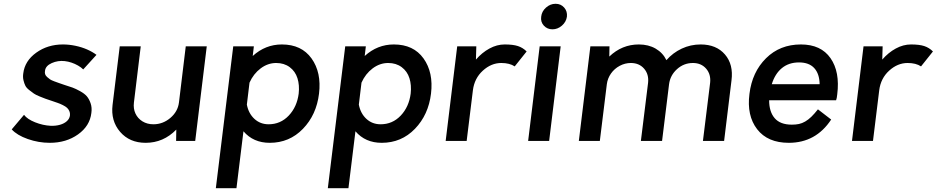

<svg xmlns="http://www.w3.org/2000/svg" viewBox="-20 -745 4952 1015"><path d="M243 10Q184 10 127 -10Q70 -30 42 -61L107 -138Q124 -115 165.5 -98.5Q207 -82 248 -80Q275 -79 297.5 -85.5Q320 -92 334 -105Q348 -118 350 -136Q351 -148 346.5 -158Q342 -168 334.5 -175Q327 -182 312 -189.5Q297 -197 285 -201Q273 -205 253 -212Q229 -220 220.5 -223Q212 -226 190 -235Q168 -244 159 -250.5Q150 -257 135 -268.5Q120 -280 114 -292Q108 -304 104 -321Q100 -338 103 -357Q111 -423 171.5 -466.5Q232 -510 313 -510Q345 -510 378.5 -503Q412 -496 440.5 -483.5Q469 -471 490 -455L420 -378Q409 -389 392.5 -398.5Q376 -408 358 -414Q340 -420 322 -422Q286 -426 253.5 -411.5Q221 -397 218 -371Q216 -361 218.5 -353Q221 -345 229.5 -337.5Q238 -330 244.5 -325.5Q251 -321 267 -315Q283 -309 290.5 -306.5Q298 -304 318 -297Q347 -288 363.5 -282Q380 -276 403.5 -263Q427 -250 439 -236Q451 -222 459 -199Q467 -176 463 -148Q455 -79 392.5 -34.5Q330 10 243 10Z M962 -500H1073L1012 0H911L912 -60Q844 10 750 10Q665 10 615 -48Q565 -106 575 -190L613 -500H724L688 -203Q684 -171 696 -145Q708 -119 733 -103.5Q758 -88 791 -88Q841 -88 880.5 -121.5Q920 -155 926 -203Z M1470 -510Q1574 -510 1627 -436Q1680 -362 1666.5 -250Q1653 -138 1581.5 -64Q1510 10 1406 10Q1319 10 1267 -51L1230 250H1121L1213 -500H1322L1316 -449Q1383 -510 1470 -510ZM1400 -88Q1463 -88 1506.5 -134Q1550 -180 1559 -250Q1564 -295 1552.5 -331.5Q1541 -368 1511.5 -390Q1482 -412 1440 -412Q1396 -412 1358 -383.5Q1320 -355 1299 -308L1285 -192Q1294 -145 1325 -116.5Q1356 -88 1400 -88Z M2062 -510Q2166 -510 2219 -436Q2272 -362 2258.5 -250Q2245 -138 2173.5 -64Q2102 10 1998 10Q1911 10 1859 -51L1822 250H1713L1805 -500H1914L1908 -449Q1975 -510 2062 -510ZM1992 -88Q2055 -88 2098.5 -134Q2142 -180 2151 -250Q2156 -295 2144.5 -331.5Q2133 -368 2103.5 -390Q2074 -412 2032 -412Q1988 -412 1950 -383.5Q1912 -355 1891 -308L1877 -192Q1886 -145 1917 -116.5Q1948 -88 1992 -88Z M2648 -510Q2692 -510 2718 -501.5Q2744 -493 2764 -473L2701 -394Q2674 -412 2630 -412Q2577 -412 2532.5 -371.5Q2488 -331 2480 -268L2447 0H2336L2397 -500H2498L2496 -430Q2528 -467 2567.5 -488.5Q2607 -510 2648 -510Z M2841 -657Q2844 -685 2866.5 -705Q2889 -725 2917 -725Q2945 -725 2962.5 -705Q2980 -685 2977 -657Q2973 -629 2950.5 -609.5Q2928 -590 2900.5 -590Q2873 -590 2855 -609.5Q2837 -629 2841 -657ZM2772 0 2833 -500H2944L2883 0Z M3684 -510Q3767 -510 3812.5 -457Q3858 -404 3847 -320L3808 0H3696L3734 -307Q3739 -352 3713 -382Q3687 -412 3643 -412Q3595 -412 3559 -379.5Q3523 -347 3517 -300L3480 0H3368L3406 -307Q3411 -352 3385 -382Q3359 -412 3315 -412Q3284 -412 3256 -397Q3228 -382 3210 -356.5Q3192 -331 3188 -300L3151 0H3040L3101 -500H3202L3201 -446Q3268 -510 3357 -510Q3408 -510 3446 -488Q3484 -466 3503 -427Q3537 -466 3584 -488Q3631 -510 3684 -510Z M4406 -246Q4404 -225 4400 -215H4046Q4046 -154 4075.5 -120Q4105 -86 4166 -86Q4187 -86 4203.5 -89.5Q4220 -93 4236.5 -102.5Q4253 -112 4269 -127.5Q4285 -143 4304 -167L4374 -113Q4293 10 4150 10Q4038 10 3982.5 -62Q3927 -134 3942 -249Q3956 -364 4029.5 -437Q4103 -510 4214 -510Q4320 -510 4370.5 -437.5Q4421 -365 4406 -246ZM4204 -415Q4150 -415 4113.5 -385Q4077 -355 4060 -300H4313Q4312 -355 4284.5 -385Q4257 -415 4204 -415Z M4796 -510Q4840 -510 4866 -501.5Q4892 -493 4912 -473L4849 -394Q4822 -412 4778 -412Q4725 -412 4680.5 -371.5Q4636 -331 4628 -268L4595 0H4484L4545 -500H4646L4644 -430Q4676 -467 4715.5 -488.5Q4755 -510 4796 -510Z"/></svg>

Font: Orkney Medium
Style: MediumItalic
Weight: 500
Designer: Samuel Oakes and Alfredo Marco Pradil
Foundry: Alfredo Marco Pradil
Version: 1.0; ttfautohint (v1.5)